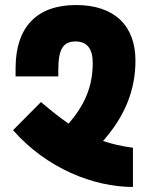

<svg xmlns="http://www.w3.org/2000/svg" viewBox="-20 -744 601 764"><path d="M509 0V-156C464 -162 426 -171 390 -183C481 -286 519 -391 519 -503C519 -642 435 -724 283 -724C127 -724 42 -637 42 -472V-440H212V-467C212 -551 233 -579 281 -579C326 -579 349 -550 349 -494C349 -398 316 -325 253 -252C218 -276 183 -304 143 -338L32 -226C165 -74 353 0 509 0Z"/></svg>

Font: Noto Sans Armenian ExtraCondensed Black
Style: Regular
Weight: 900
Width: 2
Designer: Monotype Design Team
Foundry: Monotype Imaging Inc.
Version: Version 2.008